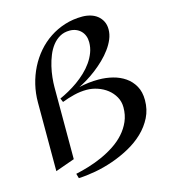

<svg xmlns="http://www.w3.org/2000/svg" viewBox="-115 -803 863 969"><g transform="rotate(-15 316.5 -318.5)"><path d="M601.1 -221.2Q601.1 -171.9 580.8 -131.3Q560.5 -90.8 526.6 -58.3Q492.7 -25.9 449 -2Q405.3 22 358.2 38.3Q311 54.7 263.9 63.2Q216.8 71.8 176.8 73.2L169.9 48.8Q202.1 42 238.3 31Q274.4 20 309.8 4.2Q345.2 -11.7 377.2 -32.7Q409.2 -53.7 433.6 -80.8Q458 -107.9 472.4 -140.9Q486.8 -173.8 486.8 -213.9Q486.8 -244.1 472.9 -268.8Q459 -293.5 436.8 -310.8Q414.6 -328.1 386.5 -337.6Q358.4 -347.2 330.1 -347.2Q296.4 -347.2 263.7 -339.1Q231 -331.1 199.2 -318.8L190.9 -338.9Q212.9 -348.6 237.5 -362.3Q262.2 -376 285.9 -392.8Q309.6 -409.7 331.1 -429.9Q352.5 -450.2 368.9 -473.4Q385.3 -496.6 395 -522.2Q404.8 -547.9 404.8 -576.2Q404.8 -594.2 399.2 -609.1Q393.6 -624 382.8 -635Q372.1 -646 357.2 -652.1Q342.3 -658.2 324.2 -658.2Q294.9 -658.2 272.7 -645.5Q250.5 -632.8 234.1 -611.8Q217.8 -590.8 206.8 -563.7Q195.8 -536.6 189.2 -508.3Q182.6 -480 179.7 -452.4Q176.8 -424.8 176.8 -402.8V-25.9L76.2 9.8V-349.1Q76.2 -396.5 86.9 -441.4Q97.7 -486.3 117.9 -526.6Q138.2 -566.9 167.2 -600.6Q196.3 -634.3 232.7 -658.4Q269 -682.6 312.3 -696.3Q355.5 -710 403.8 -710Q425.8 -710 446.3 -704.1Q466.8 -698.2 482.2 -686Q497.6 -673.8 506.8 -655.8Q516.1 -637.7 516.1 -613.8Q516.1 -587.9 505.6 -562.7Q495.1 -537.6 477.5 -513.7Q460 -489.7 437.5 -468Q415 -446.3 390.9 -427.7Q366.7 -409.2 342.8 -394.5Q318.8 -379.9 298.8 -370.1Q348.6 -381.8 400.9 -381.8Q439 -381.8 474.9 -372.8Q510.7 -363.8 538.8 -344.5Q566.9 -325.2 584 -294.7Q601.1 -264.2 601.1 -221.2Z"/></g></svg>

Font: Redressed
Style: Regular
Weight: 400
Designer: Astigmatic (AOETI)
Foundry: Astigmatic (AOETI)
Version: Version 1.001